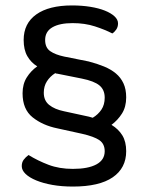

<svg xmlns="http://www.w3.org/2000/svg" viewBox="-20 -641 544 706"><path d="M444 -283Q444 -248 428.5 -223.5Q413 -199 390 -182Q416 -166 430 -143Q444 -120 444 -85Q444 -23 394.5 11Q345 45 248 45Q207 45 173 39Q139 33 113.5 22.5Q88 12 74 -1.5Q60 -15 60 -30Q60 -44 67 -53.5Q74 -63 85 -71Q119 -50 158.5 -35Q198 -20 248 -20Q304 -20 334.5 -36.5Q365 -53 365 -85Q365 -112 345.5 -125.5Q326 -139 282 -149L191 -169Q137 -180 100 -209.5Q63 -239 63 -298Q63 -332 78.5 -356.5Q94 -381 117 -397Q94 -411 80.5 -434.5Q67 -458 67 -494Q67 -555 113.5 -588Q160 -621 245 -621Q281 -621 312 -616Q343 -611 365.5 -602Q388 -593 401 -581Q414 -569 414 -555Q414 -542 407.5 -532.5Q401 -523 393 -518Q366 -532 329 -544Q292 -556 247 -556Q199 -556 172.5 -540.5Q146 -525 146 -494Q146 -466 164.5 -453Q183 -440 216 -433L306 -415Q337 -407 362.5 -396.5Q388 -386 406 -371Q424 -356 434 -334.5Q444 -313 444 -283ZM307 -212 321 -208Q341 -220 353 -238Q365 -256 365 -282Q365 -311 345.5 -327Q326 -343 281 -352L191 -370Q187 -370 183 -372Q164 -360 152.5 -342Q141 -324 141 -300Q141 -271 161 -255Q181 -239 215 -232Z"/></svg>

Font: Baloo Da 2
Style: Regular
Weight: 400
Designer: Noopur Datye, Sulekha Rajkumar and Ek Type
Foundry: Ek Type
Version: Version 1.640;hotconv 1.0.111;makeotfexe 2.5.65597; ttfautoh